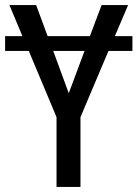

<svg xmlns="http://www.w3.org/2000/svg" viewBox="-20 -734 540 754"><path d="M202 0V-274L93 -534H0V-592H68L17 -714H122L167 -592H333L379 -714H483L431 -592H500V-534H406L296 -274V0ZM250 -368 312 -534H189Z"/></svg>

Font: Noto Sans Mono ExtraCondensed Medium
Style: Regular
Weight: 500
Width: 2
Designer: Monotype Design Team
Foundry: Monotype Imaging Inc.
Version: Version 2.014